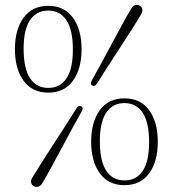

<svg xmlns="http://www.w3.org/2000/svg" viewBox="-20 -734 694 772"><path d="M174 -710.5Q238.5 -710.5 273.2 -662.8Q308 -615 308 -536Q308 -457 273.2 -409.2Q238.5 -361.5 174 -361.5Q109.5 -361.5 74.8 -409.2Q40 -457 40 -536Q40 -615 74.8 -662.8Q109.5 -710.5 174 -710.5ZM273 -534.5Q273 -613.5 247.2 -652.5Q221.5 -691.5 174 -691.5Q126.5 -691.5 100.8 -653.2Q75 -615 75 -537.5Q75 -458.5 100.8 -419.5Q126.5 -380.5 174 -380.5Q221.5 -380.5 247.2 -418.8Q273 -457 273 -534.5ZM370 -398Q361.5 -384.5 351 -390Q345.5 -393 345.8 -399Q346 -405 349.5 -411.5Q363 -435 383 -471.8Q403 -508.5 425.5 -550.5Q448 -592.5 469.5 -632Q491 -671.5 508 -700Q513.5 -710 523.2 -713.2Q533 -716.5 542 -711Q550.5 -706 552.2 -696.8Q554 -687.5 548 -677.5Q534 -653.5 510.2 -616.2Q486.5 -579 459.8 -538Q433 -497 409 -459.8Q385 -422.5 370 -398ZM287.5 -298.5Q296 -312 306.5 -306.5Q312 -303.5 312 -297.5Q312 -291.5 308 -285Q294.5 -262 274.5 -225Q254.5 -188 232 -146Q209.5 -104 188 -64.5Q166.5 -25 149.5 3.5Q144 13 134.2 16.2Q124.5 19.5 115.5 14.5Q107 9.5 105.2 0Q103.5 -9.5 109.5 -19Q124 -43 147.5 -80.2Q171 -117.5 197.8 -158.5Q224.5 -199.5 248.5 -236.8Q272.5 -274 287.5 -298.5ZM480.5 -338.5Q545 -338.5 579.8 -290.8Q614.5 -243 614.5 -164Q614.5 -85 579.8 -37.2Q545 10.5 480.5 10.5Q416 10.5 381.2 -37.2Q346.5 -85 346.5 -164Q346.5 -243 381.2 -290.8Q416 -338.5 480.5 -338.5ZM579.5 -162.5Q579.5 -241.5 553.8 -280.5Q528 -319.5 480.5 -319.5Q433 -319.5 407.2 -281.2Q381.5 -243 381.5 -165.5Q381.5 -86.5 407.2 -47.5Q433 -8.5 480.5 -8.5Q528 -8.5 553.8 -46.8Q579.5 -85 579.5 -162.5Z"/></svg>

Font: Fraunces 9pt S000 Thin
Style: Regular
Weight: 100
Version: Version 1.000; ttfautohint (v1.8.3)